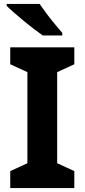

<svg xmlns="http://www.w3.org/2000/svg" viewBox="-20 -954 429 974"><path d="M357 0H32V-86L119 -126V-588L32 -628V-714H357V-628L270 -588V-126L357 -86ZM181 -934Q196 -912 216.5 -884.5Q237 -857 258.5 -831.5Q280 -806 296 -787V-774H197Q178 -787 152.5 -806.5Q127 -826 100.5 -848Q74 -870 51 -890Q28 -910 14 -924V-934Z"/></svg>

Font: Noto Sans Ol Chiki
Style: Bold
Weight: 700
Designer: Monotype Design Team, Lewis McGuffie
Foundry: Monotype Imaging Inc.
Version: Version 2.003; ttfautohint (v1.8.4.7-5d5b)